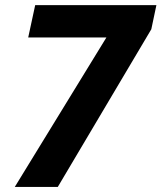

<svg xmlns="http://www.w3.org/2000/svg" viewBox="-20 -734 634 754"><path d="M38.1 0H207L574.2 -619.1L594.2 -713.9H118.2L90.8 -586.9H397.9Z"/></svg>

Font: OpenSans
Style: Bold Italic
Weight: 700
Italic angle: -12°
Foundry: Ascender Corporation
Version: Version 1.10; ttfautohint (v1.2) -l 8 -r 50 -G 200 -x 14 -D 